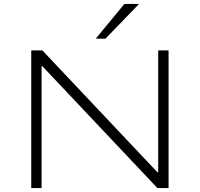

<svg xmlns="http://www.w3.org/2000/svg" viewBox="-20 -963 1023 983"><path d="M140 0V-705H197L786 -81H790V-705H843V0H786L197 -624H193V0ZM470 -765 617 -943H692L520 -765Z"/></svg>

Font: Nunito Sans 7pt Expanded ExtraLight
Style: Regular
Weight: 250
Width: 7
Designer: Vernon Adams
Foundry: Vernon Adams
Version: Version 3.101;gftools[0.9.27]